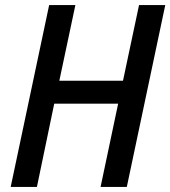

<svg xmlns="http://www.w3.org/2000/svg" viewBox="-20 -734 669 754"><path d="M22 0 173 -714H276L213 -417H463L526 -714H629L478 0H375L444 -327H193L125 0Z"/></svg>

Font: Noto Sans SemiCondensed Medium
Style: Italic
Weight: 500
Width: 4
Italic angle: -12°
Designer: Monotype Design Team
Foundry: Monotype Imaging Inc.
Version: Version 2.013; ttfautohint (v1.8.4.7-5d5b)